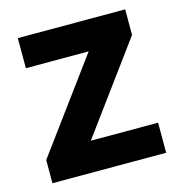

<svg xmlns="http://www.w3.org/2000/svg" viewBox="-87 -624 662 703"><g transform="rotate(-15 244.0 -273.0)"><path d="M458 0H27V-88L280 -432H42V-546H449V-449L203 -114H458Z"/></g></svg>

Font: Noto Sans Adlam
Style: Regular
Weight: 400
Designer: Mark Jamra, Neil Patel
Foundry: JamraPatel LLC
Version: Version 3.001